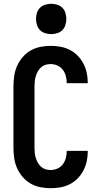

<svg xmlns="http://www.w3.org/2000/svg" viewBox="-20 -985 540 1013"><path d="M247 8Q220 8 192.5 2.5Q165 -3 141.5 -16.5Q118 -30 99.5 -51.5Q81 -73 70 -98Q59 -123 55 -150.5Q51 -178 51 -205V-530Q51 -557 55 -584.5Q59 -612 70 -637Q81 -662 99.5 -683.5Q118 -705 141.5 -718.5Q165 -732 192.5 -737.5Q220 -743 247 -743Q273 -743 298.5 -738.5Q324 -734 347 -722.5Q370 -711 388.5 -692.5Q407 -674 419 -651.5Q431 -629 437 -603.5Q443 -578 443 -552V-546H332V-549Q332 -567 327 -585Q322 -603 311 -617.5Q300 -632 282.5 -639.5Q265 -647 247 -647Q233 -647 220 -643Q207 -639 197 -630Q187 -621 180 -609Q173 -597 169 -584Q165 -571 163.5 -557.5Q162 -544 162 -530V-205Q162 -191 163.5 -177.5Q165 -164 169 -151Q173 -138 180 -126Q187 -114 197 -105Q207 -96 220 -92Q233 -88 247 -88Q265 -88 282.5 -95.5Q300 -103 311 -117.5Q322 -132 327 -150Q332 -168 332 -186V-189H443V-183Q443 -157 437 -131.5Q431 -106 419 -83.5Q407 -61 388.5 -42.5Q370 -24 347 -12.5Q324 -1 298.5 3.5Q273 8 247 8ZM250 -805Q234 -805 218 -810Q202 -815 191 -826Q180 -837 175 -853Q170 -869 170 -885Q170 -901 175 -917Q180 -933 191 -944Q202 -955 218 -960Q234 -965 250 -965Q266 -965 282 -960Q298 -955 309 -944Q320 -933 325 -917Q330 -901 330 -885Q330 -869 325 -853Q320 -837 309 -826Q298 -815 282 -810Q266 -805 250 -805Z"/></svg>

Font: Iosevka
Style: Bold
Weight: 700
Monospace: yes
Designer: Belleve Invis
Foundry: Belleve Invis
Version: Version 32.5.0; ttfautohint (v1.8.4)